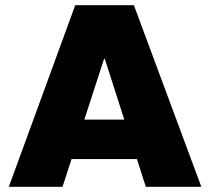

<svg xmlns="http://www.w3.org/2000/svg" viewBox="-20 -720 810 740"><path d="M14 0 270 -700H496L756 0H542L384 -493H381L221 0ZM228 -107V-259H538V-107Z"/></svg>

Font: REM Medium ExtraBold
Style: Regular
Weight: 800
Version: Version 1.005;gftools[0.9.28]